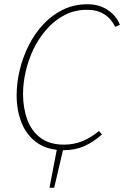

<svg xmlns="http://www.w3.org/2000/svg" viewBox="-20 -692 582 900"><path d="M212 188 248 0H278L234 188ZM278 12Q204 12 155 -22Q106 -56 82 -114.5Q58 -173 58 -246Q58 -304 72.5 -364Q87 -424 114.5 -479Q142 -534 182.5 -577.5Q223 -621 275 -646.5Q327 -672 390 -672Q446 -672 486 -644.5Q526 -617 542 -576L520 -566Q502 -604 469 -625Q436 -646 388 -646Q330 -646 283 -621.5Q236 -597 199.5 -556Q163 -515 138 -463.5Q113 -412 100.5 -357Q88 -302 88 -252Q88 -185 108 -131Q128 -77 170.5 -45.5Q213 -14 280 -14Q328 -14 369 -31.5Q410 -49 444 -78L458 -62Q418 -26 375 -7Q332 12 278 12Z"/></svg>

Font: Source Sans 3
Style: Italic
Weight: 200
Italic angle: -11°
Designer: Paul D. Hunt
Foundry: Adobe
Version: Version 3.046;hotconv 1.0.118;makeotfexe 2.5.65603